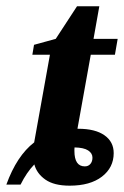

<svg xmlns="http://www.w3.org/2000/svg" viewBox="-73 -583 395 613"><path d="M149.4 9.8Q99.6 9.8 72 -9.5Q44.4 -28.8 36.6 -58.1Q11.7 -32.2 -7.3 6.3H-52.7Q-19.5 -85.4 36.1 -128.4L86.4 -408.2H30.3L35.6 -439.9L105 -459L172.9 -563H244.1L225.6 -459H302.7L293.9 -408.2H216.8L174.3 -171.9H176.8Q231 -171.9 260.5 -151.1Q290 -130.4 290 -94.2Q290 -47.9 252.4 -19Q214.8 9.8 149.4 9.8ZM222.2 -79.6Q222.2 -93.8 208.3 -102.8Q194.3 -111.8 165 -112.3L164.6 -106.4V-101.1Q164.6 -51.8 197.8 -51.8Q209 -51.8 215.6 -59.6Q222.2 -67.4 222.2 -79.6Z"/></svg>

Font: Liberation Serif
Style: Bold Italic
Weight: 700
Italic angle: -16.333°
Designer: Steve Matteson
Foundry: Ascender Corporation
Version: Version 2.1.5